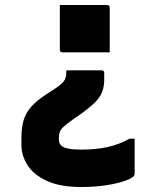

<svg xmlns="http://www.w3.org/2000/svg" viewBox="-20 -570 640 770"><path d="M220 -550H409Q420 -550 420 -539V-360H231Q220 -360 220 -371ZM306 180Q221 180 168 155.5Q115 131 90.5 92.5Q66 54 66 13V-18Q66 -56 74 -85.5Q82 -115 104 -140.5Q126 -166 166 -192L197 -212Q226 -231 236 -244Q246 -257 246 -282V-288H387Q398 -288 398 -277V-251Q398 -223 389.5 -201Q381 -179 359.5 -158Q338 -137 300 -110L277 -94Q250 -75 237 -63.5Q224 -52 220 -41.5Q216 -31 216 -13Q216 7 228 16Q238 23 256.5 26.5Q275 30 307 30Q363 30 410 20Q457 10 500 -14H520V126Q520 133 516 137Q506 147 476 157Q446 167 402 173.5Q358 180 306 180Z"/></svg>

Font: Recursive Mn Lnr St XBd
Style: Regular
Weight: 800
Monospace: yes
Version: Version 1.079;hotconv 1.0.112;makeotfexe 2.5.65598; ttfautoh